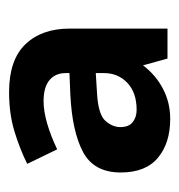

<svg xmlns="http://www.w3.org/2000/svg" viewBox="-6 -756 395 423"><g transform="rotate(-90 191.5 -544.5)"><path d="M200 -722Q271 -722 305.5 -686Q340 -650 340 -589V-373H274L259 -427Q238 -399 207.5 -383Q177 -367 141 -367Q88 -367 55.5 -394Q23 -421 23 -476Q23 -535 68 -559Q113 -583 194 -587L242 -589V-597Q242 -620 226.5 -633Q211 -646 180 -646Q158 -646 130.5 -638Q103 -630 74 -616L42 -682Q74 -698 113 -710Q152 -722 200 -722ZM194 -528Q150 -525 136.5 -509.5Q123 -494 123 -477Q123 -458 134 -449.5Q145 -441 161 -441Q199 -441 220.5 -461.5Q242 -482 242 -513V-531Z"/></g></svg>

Font: Noto Sans New Tai Lue
Style: Bold
Weight: 700
Version: Version 2.003